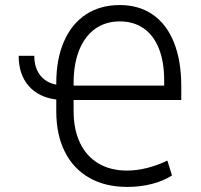

<svg xmlns="http://www.w3.org/2000/svg" viewBox="-20 -737 803 768"><path d="M205.1 -398.4V-404.3Q205.1 -500.5 235.8 -571Q266.6 -641.6 323.7 -679.2Q380.9 -716.8 459 -716.8Q536.1 -716.8 591.6 -678.2Q647 -639.6 676 -566.7Q705.1 -493.7 705.1 -391.6V-336.9H274.4V-293Q274.4 -219.2 300 -165.5Q325.7 -111.8 373.8 -83.3Q421.9 -54.7 488.3 -54.7Q526.9 -54.7 568.6 -65.2Q610.4 -75.7 649.4 -94.7L668 -35.2Q634.3 -13.2 587.4 -1.2Q540.5 10.7 489.3 10.7Q401.4 10.7 337.4 -25.6Q273.4 -62 239.3 -130.1Q205.1 -198.2 205.1 -292V-338.9Q134.3 -347.7 94.5 -393.6Q54.7 -439.5 54.7 -513.7H117.2Q117.2 -466.8 140.1 -436.8Q163.1 -406.7 205.1 -398.4ZM636.7 -394.5V-415Q636.7 -489.3 615.7 -542.5Q594.7 -595.7 554.7 -623.5Q514.6 -651.4 459 -651.4Q402.3 -651.4 360.6 -621.6Q318.8 -591.8 296.6 -536.1Q274.4 -480.5 274.4 -404.3V-394.5Z"/></svg>

Font: Pretendard GOV Light
Style: Regular
Weight: 300
Designer: Base glyphs from Inter by Rasmus Andersson; Hangeul glyphs from Noto Sans CJK(Source Han Sans) by Jang Soo-young and Kan
Foundry: Kil Hyung-jin
Version: Version 1.309